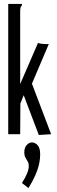

<svg xmlns="http://www.w3.org/2000/svg" viewBox="-20 -685 290 980"><path d="M101 -199 84 -157 83 0H22V-665H92V-658Q86 -652 84.5 -645Q83 -638 83 -621V-256L174 -466Q181 -463 192 -461.5Q203 -460 213 -460H229L143 -258L241 0L178 4ZM125 275 92 249Q107 226 117 203Q127 180 127 162Q127 149 121.5 139.5Q116 130 110 119.5Q104 109 104 92Q104 69 116 55.5Q128 42 143 42Q159 42 172 56Q185 70 185 103Q185 144 169.5 186.5Q154 229 125 275Z"/></svg>

Font: Inconsolata UltraCondensed SemiBold
Style: Regular
Weight: 600
Width: 1
Monospace: yes
Designer: Raph Levien, Cyreal, Brenton Simpson
Foundry: Raph Levien, Cyreal, Google
Version: Version 3.001; ttfautohint (v1.8.2.53-6de2)